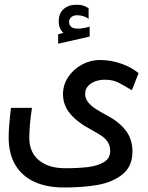

<svg xmlns="http://www.w3.org/2000/svg" viewBox="-20 -812 640 832"><path d="M17.5 -216.5Q17.5 -262 27.5 -344.5H118.5Q107 -268.5 107 -214.5Q107 -152 148.8 -117.5Q190.5 -83 263 -83Q319.5 -83 360.8 -88Q402 -93 429.8 -109.2Q457.5 -125.5 457.5 -157.5Q457.5 -179.5 447.5 -195.5Q437.5 -211.5 421.5 -222.5Q405.5 -233.5 377 -249Q317 -280.5 285 -318Q253 -355.5 253 -404Q253 -444.5 275.8 -478.5Q298.5 -512.5 335.2 -532.2Q372 -552 412.5 -552Q461.5 -552 506.5 -535.8Q551.5 -519.5 580.5 -495L551.5 -421L529 -434Q504.5 -448.5 492.2 -454.5Q480 -460.5 466.2 -463.5Q452.5 -466.5 432.5 -466.5Q412.5 -466.5 393.2 -459.8Q374 -453 361.5 -439.2Q349 -425.5 349 -405Q349 -385.5 361.2 -370Q373.5 -354.5 390.5 -343Q407.5 -331.5 435 -316.5Q440.5 -314 445.5 -311Q498.5 -282 526.2 -244.8Q554 -207.5 554 -155.5Q554 -91.5 511.5 -57Q469 -22.5 404.8 -11Q340.5 0.5 257.5 0.5Q183 0.5 129.2 -24Q75.5 -48.5 46.5 -97.2Q17.5 -146 17.5 -216.5ZM232 -663.5 254.5 -670Q234.5 -687.5 234.5 -719.5Q234.5 -754.5 256 -773Q277.5 -791.5 312 -791.5Q328.5 -791.5 340.5 -787.8Q352.5 -784 364 -776V-730.5Q355.5 -737 342.2 -741.5Q329 -746 314.5 -746Q299 -746 289.2 -738Q279.5 -730 279.5 -717Q279.5 -688 317.5 -688Q339 -688 368.5 -696.5V-653.5L232 -622.5Z"/></svg>

Font: JuliaMono SemiBold
Style: Italic
Weight: 600
Italic angle: -9°
Monospace: yes
Designer: cormullion
Foundry: corm
Version: Version 0.056; ttfautohint (v1.8.4)